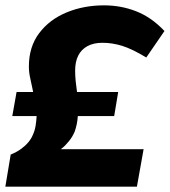

<svg xmlns="http://www.w3.org/2000/svg" viewBox="-31 -698 635 718"><path d="M-11 0 9 -120Q31 -129 47 -140.5Q63 -152 74.5 -165.5Q86 -179 92 -194Q99 -209 102 -227Q105 -245 106 -264H15L31 -354H93Q88 -380 82.5 -403.5Q77 -427 77 -449Q77 -523 115.5 -574Q154 -625 218 -651.5Q282 -678 358 -678Q422 -678 479 -655.5Q536 -633 584 -582L516 -483Q463 -515 426 -526.5Q389 -538 352 -538Q319 -538 296 -525.5Q273 -513 261.5 -490Q250 -467 250 -434Q250 -415 252 -394.5Q254 -374 257 -354H411L396 -264H260Q259 -248 256 -233.5Q253 -219 248 -205Q244 -196 239 -187.5Q234 -179 227.5 -171Q221 -163 213.5 -155Q206 -147 196 -140H506L481 0Z"/></svg>

Font: Gantari ExtraBold
Style: Italic
Weight: 800
Italic angle: -10°
Designer: Anugrah Pasau
Foundry: Lafontype
Version: Version 1.000